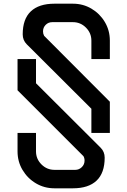

<svg xmlns="http://www.w3.org/2000/svg" viewBox="-20 -920 690 1040"><path d="M103 -734Q103 -817 147 -858.5Q191 -900 275 -900H375Q430 -900 475.5 -873Q521 -846 548 -800.5Q575 -755 575 -700V-600H475V-700Q475 -741 445.5 -770.5Q416 -800 375 -800H263Q242 -800 227.5 -785.5Q213 -771 213 -750Q213 -737 219 -726L575 -369V-200H475V-331L125 -680Q103 -702 103 -734ZM75 -200H175V-100Q175 -59 204.5 -29.5Q234 0 275 0H388Q408 0 423 -14.5Q438 -29 438 -50Q438 -64 432 -74L75 -431V-600H175V-469L525 -120Q547 -98 547 -66Q547 17 503 58.5Q459 100 375 100H275Q220 100 174.5 73Q129 46 102 0.5Q75 -45 75 -100Z"/></svg>

Font: Monoikos Medium
Style: Regular
Weight: 500
Designer: Brian Krent
Version: Version 0.088